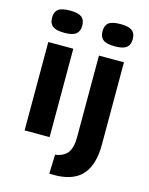

<svg xmlns="http://www.w3.org/2000/svg" viewBox="-139 -840 878 1135"><g transform="rotate(15 300.0 -272.0)"><path d="M146 -618Q96 -618 74.5 -634.5Q53 -651 53 -686Q53 -722 74 -738Q95 -754 146 -754Q196 -754 217 -738Q238 -722 238 -686Q238 -651 217 -634.5Q196 -618 146 -618ZM69 0V-541H222V0ZM455 -618Q404 -618 383 -634.5Q362 -651 362 -686Q362 -722 383 -738Q404 -754 455 -754Q505 -754 526 -738Q547 -722 547 -686Q547 -651 526 -634.5Q505 -618 455 -618ZM532 -541V-37Q532 72 489 133.5Q446 195 351 207Q336 209 314.5 209.5Q293 210 276 209L280 92Q292 91 304 87Q342 77 360.5 46.5Q379 16 379 -42V-541Z"/></g></svg>

Font: Georama Extended SemiBold
Style: Regular
Weight: 600
Width: 7
Designer: Jean-Baptiste Levee
Foundry: Production Type
Version: Version 1.000